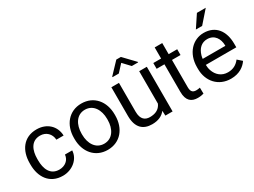

<svg xmlns="http://www.w3.org/2000/svg" viewBox="-49 -1353 2607 1967"><g transform="rotate(-30 1254.0 -370.0)"><path d="M276.9 -63.5C168 -63.5 133.8 -157.2 133.8 -254.9V-273.4C133.8 -370.1 168.9 -464.8 276.9 -464.8C348.1 -464.8 397.9 -414.6 401.9 -344.7H487.3C483.4 -459.5 397.5 -538.1 277.3 -538.1C121.1 -538.1 44.4 -419.9 44.4 -273.4V-254.9C44.4 -108.4 121.6 9.8 277.3 9.8C389.6 9.8 483.4 -68.8 487.3 -168.9H401.9C396.5 -104 342.8 -63.5 276.9 -63.5Z M566.4 -257.3C566.4 -105 659.2 9.8 807.6 9.8C957 9.8 1048.3 -105 1048.3 -257.3V-270.5C1048.3 -423.3 956.1 -538.1 806.6 -538.1C659.7 -538.1 566.4 -423.3 566.4 -270.5ZM656.2 -270.5C656.2 -373.5 707 -464.8 806.6 -464.8C907.7 -464.8 958.5 -373.5 958.5 -270.5V-257.3C958.5 -153.3 907.7 -63.5 807.6 -63.5C707 -63.5 656.2 -153.3 656.2 -257.3Z M1489.7 -58.1 1492.2 0H1577.6V-528.3H1487.3V-145C1482.4 -133.3 1476.1 -122.6 1468.3 -113.3C1444.8 -84 1406.7 -65.4 1349.6 -65.4C1294.9 -65.4 1248 -92.8 1248 -187.5V-528.3H1158.2V-188.5C1158.2 -46.4 1229 9.8 1332.5 9.8C1405.8 9.8 1456.5 -15.1 1489.7 -58.1ZM1397.9 -748.5H1343.8L1220.2 -618.2V-611.8H1294.4L1370.6 -694.3L1448.2 -611.8H1523.4V-617.2Z M1937 -528.3H1835.9V-659.7H1746.6V-528.3H1654.3V-460H1746.6V-133.8C1746.6 -25.9 1799.3 9.8 1872.1 9.8C1901.9 9.8 1926.3 5.4 1942.9 0L1941.4 -71.3C1931.2 -69.3 1914.1 -65.9 1897.9 -65.9C1863.8 -65.9 1835.9 -77.1 1835.9 -136.2V-460H1937Z M2265.6 9.8C2366.7 9.8 2426.8 -37.1 2461.9 -87.9L2410.6 -132.8C2375.5 -86.9 2331.5 -63 2270.5 -63C2196.3 -63 2144 -109.4 2122.1 -174.8C2114.7 -195.8 2111.3 -218.8 2110.8 -242.7H2471.2V-285.2C2471.2 -432.6 2397.9 -538.1 2253.4 -538.1C2126.5 -538.1 2020.5 -433.6 2020.5 -267.6V-247.1C2020.5 -99.6 2118.2 9.8 2265.6 9.8ZM2120.6 -349.1C2141.1 -421.4 2187.5 -464.8 2253.4 -464.8C2341.3 -464.8 2380.4 -394 2381.8 -319.8V-312H2113.8C2115.2 -325.2 2117.7 -337.4 2120.6 -349.1ZM2203.6 -607.4H2277.8L2402.8 -750H2298.3Z"/></g></svg>

Font: Bert Sans
Style: Regular
Weight: 400
Designer: Christian Robertson (Google), Cristiano Sobral
Foundry: Google, Cristiano Sobral
Version: Version 3.101